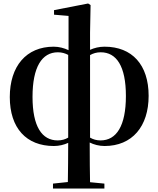

<svg xmlns="http://www.w3.org/2000/svg" viewBox="-20 -819 906 1098"><path d="M578 16C736 16 830 -96 830 -271C830 -449 735 -552 578 -552C547 -552 519 -545 495 -534V-632L498 -790L484 -799L289 -761V-735L372 -728V-532C347 -544 318 -552 287 -552C130 -552 36 -440 36 -264C36 -86 131 16 288 16C318 16 346 9 370 -2C370 80 369 149 368 222L283 231V259H577V231L495 223C494 155 493 108 493 -4C517 8 547 16 578 16ZM370 -32C353 -22 333 -16 310 -16C220 -16 166 -95 166 -265C166 -436 220 -520 311 -520C334 -520 353 -514 370 -505ZM495 -504C513 -514 532 -520 556 -520C646 -520 700 -441 700 -270C700 -99 646 -16 555 -16C532 -16 512 -22 495 -32Z"/></svg>

Font: Noto Serif CJK HK
Style: Bold
Weight: 700
Designer: Ryoko NISHIZUKA 西塚涼子 (kana & ideographs); Frank Grießhammer (Latin, Greek & Cyrillic); Wenlong ZHANG 张文龙 (bopomofo); San
Foundry: Adobe
Version: Version 2.001;hotconv 1.1.0;makeotfexe 2.6.0